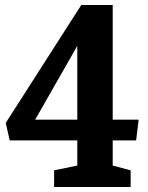

<svg xmlns="http://www.w3.org/2000/svg" viewBox="-20 -750 594 770"><path d="M290 -187V-86L197 -67V0H504V-67L432 -86V-187H526L536 -270H432V-730H306L3 -257L19 -187ZM121 -270 290 -566V-270Z"/></svg>

Font: GradeGX
Style: Regular
Weight: 100
Width: 1
Designer: Adam Twardoch
Foundry: Adam Twardoch
Version: Version 2.002; DEVELOPMENT